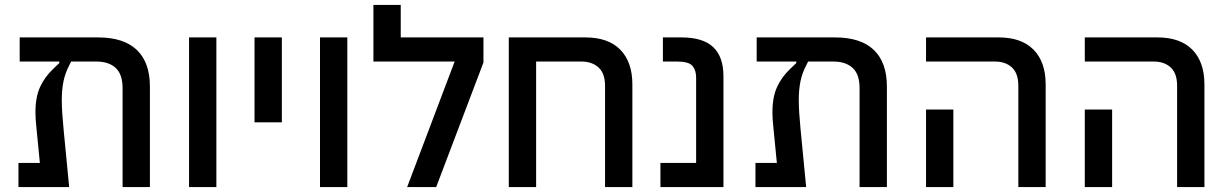

<svg xmlns="http://www.w3.org/2000/svg" viewBox="-20 -760 4990 780"><path d="M55 -98H142L128 -241Q126 -258 125 -274Q124 -290 124 -304Q124 -366 143 -407Q162 -448 197 -481L221 -504V-510H60V-608H378Q483 -608 536 -557Q589 -506 589 -409V0H478V-402Q478 -458 450 -484Q422 -510 371 -510H269L262 -496Q245 -464 238 -430Q231 -396 231 -354Q231 -328 233 -299Q235 -270 238 -238L261 0H55Z M748 -608H859V0H748Z M1014 -608H1125V-263H1014Z M1280 -608H1391V0H1280Z M1827 -510H1497V-740H1608V-608H1944V-506L1752 0H1634Z M2047 -608H2358Q2451 -608 2500 -558Q2549 -508 2549 -417V0H2438V-411Q2438 -462 2411.5 -486Q2385 -510 2342 -510H2158V0H2047Z M2663 -98H2808V-445Q2808 -475 2793 -492.5Q2778 -510 2731 -510H2673V-608H2748Q2836 -608 2877.5 -568.5Q2919 -529 2919 -451V0H2663Z M3049 -98H3136L3122 -241Q3120 -258 3119 -274Q3118 -290 3118 -304Q3118 -366 3137 -407Q3156 -448 3191 -481L3215 -504V-510H3054V-608H3372Q3477 -608 3530 -557Q3583 -506 3583 -409V0H3472V-402Q3472 -458 3444 -484Q3416 -510 3365 -510H3263L3256 -496Q3239 -464 3232 -430Q3225 -396 3225 -354Q3225 -328 3227 -299Q3229 -270 3232 -238L3255 0H3049Z M4117 -411Q4117 -462 4091 -486Q4065 -510 4022 -510H3742V-608H4037Q4130 -608 4179 -558Q4228 -508 4228 -417V0H4117ZM3742 -315H3853V0H3742Z M4762 -411Q4762 -462 4736 -486Q4710 -510 4667 -510H4387V-608H4682Q4775 -608 4824 -558Q4873 -508 4873 -417V0H4762ZM4387 -315H4498V0H4387Z"/></svg>

Font: IBM Plex Sans Hebrew Medium
Style: Regular
Weight: 500
Designer: Mike Abbink, Paul van der Laan, Pieter van Rosmalen, Yanek Iontef
Foundry: Bold Monday
Version: Version 1.2